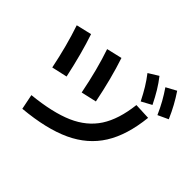

<svg xmlns="http://www.w3.org/2000/svg" viewBox="-175 -1003 1213 1213"><g transform="rotate(45 432.0 -396.0)"><path d="M652.3 -536.1 761.7 -531.2Q743.7 -360.8 676 -252.9Q608.4 -145 482.7 -86.4Q356.9 -27.8 159.2 -9.8L138.7 -111.3Q312 -128.9 418 -175.3Q523.9 -221.7 580.1 -308.3Q636.2 -395 652.3 -536.1ZM29.3 -626 132.8 -650.4Q175.8 -523.9 212.9 -351.6L108.4 -328.1Q75.2 -491.2 29.3 -626ZM271.5 -655.3 375 -679.7Q420.9 -542 455.1 -371.1L351.6 -347.7Q317.4 -522 271.5 -655.3ZM558.6 -728.5 625 -769.5Q653.3 -733.4 676.5 -695.1Q699.7 -656.7 723.6 -608.4L655.3 -571.3Q631.3 -619.1 608.6 -656.2Q585.9 -693.4 558.6 -728.5ZM702.1 -745.1 770.5 -782.2Q796.4 -743.7 818.1 -704.1Q839.8 -664.6 860.4 -617.2L791 -585Q770.5 -631.3 749.3 -669.2Q728 -707 702.1 -745.1Z"/></g></svg>

Font: Pretendard GOV SemiBold
Style: Regular
Weight: 600
Designer: Base glyphs from Inter by Rasmus Andersson; Hangeul glyphs from Noto Sans CJK(Source Han Sans) by Jang Soo-young and Kan
Foundry: Kil Hyung-jin
Version: Version 1.309